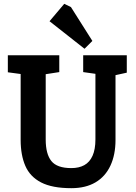

<svg xmlns="http://www.w3.org/2000/svg" viewBox="-20 -980 710 1004"><path d="M353 4Q253 4 195 -26Q137 -56 112.5 -112.5Q88 -169 88 -248V-593L21 -602V-691H290V-603L219 -592V-250Q219 -175 248.5 -138Q278 -101 353 -101Q393 -101 421 -116.5Q449 -132 464 -165.5Q479 -199 479 -251V-594L415 -603V-691H643V-600L584 -587V-248Q584 -171 557.5 -114Q531 -57 479.5 -26.5Q428 4 353 4ZM422 -725 239 -869 316 -960 351 -943 463 -766Z"/></svg>

Font: Kreon Light
Style: Regular
Weight: 300
Designer: Julia Petretta
Foundry: Julia Petretta and Eli Heuer
Version: Version 2.002